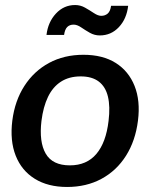

<svg xmlns="http://www.w3.org/2000/svg" viewBox="-20 -737 597 764"><path d="M312 -519Q389 -519 440.5 -486.5Q492 -454 515.5 -395Q539 -336 529 -257Q519 -177 481.5 -117.5Q444 -58 384 -25.5Q324 7 247 7Q171 7 118.5 -25.5Q66 -58 42.5 -117.5Q19 -177 29 -257Q39 -336 77 -395Q115 -454 175 -486.5Q235 -519 312 -519ZM258 -79Q325 -79 363.5 -124.5Q402 -170 412 -256Q419 -313 409.5 -352.5Q400 -392 373 -412.5Q346 -433 301 -433Q255 -433 222.5 -412Q190 -391 171 -351.5Q152 -312 145 -256Q135 -172 162 -125.5Q189 -79 258 -79ZM383 -674Q398 -674 408.5 -683Q419 -692 422 -714H490Q484 -662 453 -629Q422 -596 377 -596Q356 -596 337.5 -606.5Q319 -617 303 -628Q287 -639 273 -639Q257 -639 247.5 -629.5Q238 -620 235 -598H165Q171 -649 202.5 -683Q234 -717 279 -717Q300 -717 318.5 -706.5Q337 -696 353.5 -685Q370 -674 383 -674Z"/></svg>

Font: Aleo SemiBold
Style: Italic
Weight: 600
Italic angle: -7°
Designer: Alessio Laiso
Foundry: Alessio Laiso
Version: Version 2.001;gftools[0.9.29]